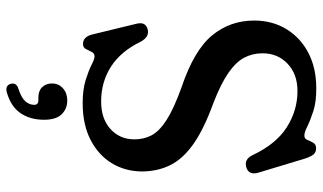

<svg xmlns="http://www.w3.org/2000/svg" viewBox="-224 -530 1005 598"><g transform="rotate(90 279.0 -230.5)"><path d="M301 15Q258.5 15 229 5.8Q199.5 -3.5 181.2 -12.8Q163 -22 155.5 -22Q145.5 -22 141.2 -13Q137 -4 132.2 5Q127.5 14 116.5 14Q93.5 14 86.5 -16.5L53 -154.5Q47 -181.5 71.5 -187.5Q93.5 -193.5 109 -166.5Q139 -104 187 -73.2Q235 -42.5 295.5 -42.5Q349 -42.5 381 -71.2Q413 -100 413.5 -144.5Q414 -174 401.5 -198.5Q389 -223 354 -245.8Q319 -268.5 252.5 -292.5Q136.5 -331.5 90 -387.8Q43.5 -444 43.5 -519Q43.5 -575.5 70 -619.2Q96.5 -663 143.8 -687.8Q191 -712.5 253.5 -712.5Q296 -713 325.2 -703.5Q354.5 -694 373 -684.8Q391.5 -675.5 402 -675.5Q411.5 -675.5 415.2 -684.8Q419 -694 424 -703Q429 -712 441.5 -712Q453.5 -712 460.5 -704Q467.5 -696 474 -675.5L517 -533Q526.5 -502 500 -494.5Q476 -487.5 463 -513.5Q428.5 -587 376.2 -620.5Q324 -654 263 -654Q210.5 -654 178 -623.2Q145.5 -592.5 145.5 -545Q145.5 -514 159.2 -488Q173 -462 207 -438.5Q241 -415 302 -391.5Q383 -362 429 -329.2Q475 -296.5 494.2 -257Q513.5 -217.5 513.5 -168.5Q513 -117 487.8 -75.5Q462.5 -34 415 -9.5Q367.5 15 301 15ZM283.5 153Q262.5 153 251 141.2Q239.5 129.5 239.5 110.5Q239.5 89.5 254.8 76.2Q270 63 292.5 63Q318 63 335.2 80.2Q352.5 97.5 352.5 135Q352.5 178.5 332 208.5Q311.5 238.5 268 251Q246 257.5 240.5 239Q236 221 256.5 215Q284 206 295 193.5Q306 181 306 166Q306 153 292 153Z"/></g></svg>

Font: Fraunces 72pt S100
Style: Regular
Weight: 400
Version: Version 1.000; ttfautohint (v1.8.3)